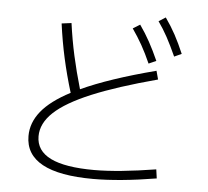

<svg xmlns="http://www.w3.org/2000/svg" viewBox="-54 -840 972 897"><g transform="rotate(5 432.0 -391.5)"><path d="M96.7 -174.8Q96.7 -237.3 140.1 -291Q183.6 -344.7 275.4 -392.6Q250.5 -474.1 233.4 -551.3Q216.3 -628.4 205.1 -711.9L251 -717.8Q261.7 -639.6 277.8 -566.7Q293.9 -493.7 317.4 -413.1Q448.2 -473.6 666 -530.3L676.8 -490.2Q488.3 -439.9 371.3 -391.1Q254.4 -342.3 199 -290.3Q143.6 -238.3 143.6 -177.7Q143.6 -109.9 211.4 -76.4Q279.3 -43 416 -43Q529.3 -43 705.1 -71.3L710.9 -29.3Q539.6 -1 415 -1Q96.7 -1 96.7 -174.8ZM538.1 -717.8 571.3 -738.3Q597.2 -701.7 618.4 -663.1Q639.6 -624.5 661.1 -576.2L626 -560.5Q605.5 -606.9 584.5 -644.3Q563.5 -681.6 538.1 -717.8ZM655.3 -761.7 687.5 -782.2Q713.9 -745.1 734.9 -706.3Q755.9 -667.5 776.4 -619.1L742.2 -603.5Q719.2 -654.3 699 -691.7Q678.7 -729 655.3 -761.7Z"/></g></svg>

Font: Pretendard GOV ExtraLight
Style: Regular
Weight: 200
Designer: Base glyphs from Inter by Rasmus Andersson; Hangeul glyphs from Noto Sans CJK(Source Han Sans) by Jang Soo-young and Kan
Foundry: Kil Hyung-jin
Version: Version 1.309